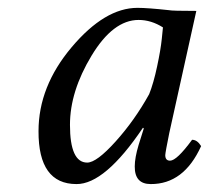

<svg xmlns="http://www.w3.org/2000/svg" viewBox="-20 -459 532 489"><path d="M410.2 -433.1Q418 -431.2 480 -431.2L411.1 -120.1Q401.4 -72.3 400.9 -64Q400.9 -49.8 413.1 -49.8Q430.2 -49.8 469.2 -103Q482.4 -103 492.2 -86.9Q448.2 10.3 363.8 9.8Q322.8 9.8 323.2 -35.2Q323.2 -57.1 333 -89.8L346.2 -131.8L344.2 -133.8Q247.1 10.3 174.8 9.8Q77.6 9.8 78.1 -125Q78.1 -238.8 162.6 -338.9Q247.1 -439 330.1 -439Q356 -439 410.2 -433.1ZM359.9 -219.2Q371.1 -247.1 380.1 -289.6Q389.2 -332 392.1 -360.4L395 -389.2Q365.2 -408.2 333 -408.2Q268.1 -408.2 213.1 -317.1Q158.2 -226.1 158.2 -141.1Q158.2 -44.9 202.1 -44.9Q226.1 -44.9 274.4 -98.6Q322.8 -152.3 359.9 -219.2Z"/></svg>

Font: Linux Libertine
Style: Italic
Weight: 400
Italic angle: -12°
Designer: Philipp H. Poll
Foundry: Philipp H. Poll
Version: Version 5.1.6 ; ttfautohint (v0.9)